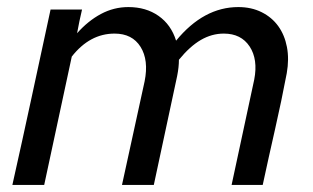

<svg xmlns="http://www.w3.org/2000/svg" viewBox="-20 -523 884 543"><path d="M15 0Q43 -125 69.5 -248Q96 -371 123 -496H212Q208 -479 204.5 -462.5Q201 -446 198 -429Q229 -464 265.5 -483.5Q302 -503 343 -503Q393 -503 428.5 -478Q464 -453 478 -408Q556 -503 654 -503Q691 -503 720 -488.5Q749 -474 767 -449Q785 -424 791.5 -390Q798 -356 791 -316Q776 -237 758 -158Q740 -79 723 0H635Q651 -75 667 -149Q683 -223 699 -298Q710 -355 686 -391.5Q662 -428 613 -428Q579 -428 548 -410Q517 -392 486 -354Q486 -333 481 -308Q464 -230 448 -154Q432 -78 415 0H325Q341 -74 357 -146.5Q373 -219 389 -293Q401 -353 377.5 -390.5Q354 -428 304 -428Q234 -428 183 -363L105 0Z"/></svg>

Font: Rosa Sans
Style: Italic
Weight: 400
Italic angle: -12°
Designer: Pentagram / MCKL
Foundry: Pentagram / MCKL
Version: Version 1.005;September 16, 2019;FontCreator 11.5.0.2425 64-